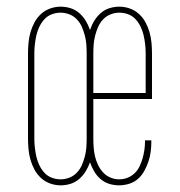

<svg xmlns="http://www.w3.org/2000/svg" viewBox="-20 -548 540 576"><path d="M162 8Q146 8 130.5 2.5Q115 -3 103 -14Q91 -25 83.5 -39Q76 -53 71.5 -68.5Q67 -84 65.5 -100.5Q64 -117 64 -133V-387Q64 -403 65.5 -419.5Q67 -436 71.5 -451.5Q76 -467 83.5 -481Q91 -495 103 -506Q115 -517 130.5 -522.5Q146 -528 162 -528Q177 -528 191.5 -523.5Q206 -519 217.5 -509Q229 -499 237 -486Q245 -473 250 -458Q255 -473 263 -486Q271 -499 282.5 -509Q294 -519 308.5 -523.5Q323 -528 338 -528Q354 -528 369.5 -522.5Q385 -517 397 -506Q409 -495 416.5 -481Q424 -467 428.5 -451.5Q433 -436 434.5 -419.5Q436 -403 436 -387V-251H260V-133Q260 -119 261 -105.5Q262 -92 265 -79Q268 -66 274 -53.5Q280 -41 289 -31Q298 -21 311 -15.5Q324 -10 337 -10Q350 -10 362 -14.5Q374 -19 383.5 -28Q393 -37 398.5 -48.5Q404 -60 407.5 -72Q411 -84 413 -97Q415 -110 415 -123V-127H434V-122Q434 -107 432 -92Q430 -77 425 -62.5Q420 -48 412.5 -34.5Q405 -21 393.5 -11Q382 -1 367 3.5Q352 8 337 8Q322 8 307.5 3.5Q293 -1 281.5 -11Q270 -21 262.5 -34Q255 -47 250 -61Q245 -47 237 -34Q229 -21 217.5 -11Q206 -1 191.5 3.5Q177 8 162 8ZM260 -269H417V-387Q417 -401 415.5 -414.5Q414 -428 411 -441.5Q408 -455 402 -467.5Q396 -480 387 -490Q378 -500 365 -505Q352 -510 338 -510Q325 -510 312 -505Q299 -500 289.5 -490Q280 -480 274.5 -467.5Q269 -455 265.5 -441.5Q262 -428 261 -414.5Q260 -401 260 -387ZM162 -10Q175 -10 188 -15Q201 -20 210.5 -30Q220 -40 225.5 -52.5Q231 -65 234.5 -78.5Q238 -92 239 -105.5Q240 -119 240 -133V-387Q240 -401 239 -414.5Q238 -428 234.5 -441.5Q231 -455 225.5 -467.5Q220 -480 210.5 -490Q201 -500 188 -505Q175 -510 162 -510Q148 -510 135 -505Q122 -500 113 -490Q104 -480 98 -467.5Q92 -455 89 -441.5Q86 -428 84.5 -414.5Q83 -401 83 -387V-133Q83 -119 84.5 -105.5Q86 -92 89 -78.5Q92 -65 98 -52.5Q104 -40 113 -30Q122 -20 135 -15Q148 -10 162 -10Z"/></svg>

Font: Iosevka Curly Thin
Style: Regular
Weight: 100
Monospace: yes
Designer: Belleve Invis
Foundry: Belleve Invis
Version: Version 22.1.2; ttfautohint (v1.8.4)